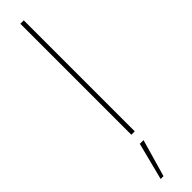

<svg xmlns="http://www.w3.org/2000/svg" viewBox="-340 -688 890 890"><g transform="rotate(-45 104.5 -243.5)"><path d="M115.7 -727.5V0H93.3V-727.5ZM44.4 241.2 91.3 57.6H115.7L63 241.2Z"/></g></svg>

Font: Inter 16pt Thin
Style: Regular
Weight: 250
Version: Version 4.001;git-66647c0bb